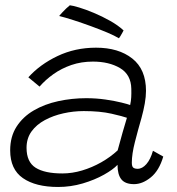

<svg xmlns="http://www.w3.org/2000/svg" viewBox="-20 -714 688 745"><path d="M205.5 11.5Q118.5 11.5 69 -22.8Q19.5 -57 19.5 -130.5Q19.5 -184 44.2 -222.5Q69 -261 111 -285.5Q153 -310 206 -321.5Q259 -333 314.5 -333Q353 -333 389.2 -327.8Q425.5 -322.5 451.5 -316Q477.5 -309.5 485 -306.5Q488.5 -322.5 489.2 -336.8Q490 -351 489.5 -369.5Q488.5 -424.5 445.8 -449.8Q403 -475 340.5 -475Q295.5 -475 257 -461.8Q218.5 -448.5 187.5 -426.5Q156.5 -404.5 133.5 -378L90 -414Q135 -464 203.2 -496.5Q271.5 -529 352.5 -529Q440 -529 493.2 -487Q546.5 -445 546.5 -361.5Q546.5 -339.5 541.8 -312.5Q537 -285.5 529 -256.5Q515.5 -210 503.5 -163Q491.5 -116 491.5 -83Q491.5 -68 497.2 -63.5Q503 -59 514 -59Q532 -59 548 -77.2Q564 -95.5 573.5 -129L613.5 -106.5Q597.5 -52 565.2 -25.8Q533 0.5 500 0.5Q466 0.5 451 -18Q436 -36.5 436 -74.5Q419.5 -56.5 383.5 -36.2Q347.5 -16 301 -2.2Q254.5 11.5 205.5 11.5ZM222 -41Q260 -41 298.5 -52.5Q337 -64 372.8 -84.2Q408.5 -104.5 436.5 -130.5Q447.5 -171.5 455.8 -200.5Q464 -229.5 472.5 -257Q457.5 -262.5 412.8 -272.8Q368 -283 305 -283Q265 -283 225.8 -274.2Q186.5 -265.5 154 -248Q121.5 -230.5 102.2 -203.8Q83 -177 83 -140.5Q83 -85.5 118.2 -63.2Q153.5 -41 222 -41ZM251 -693.5Q261.5 -692.5 286.8 -685Q312 -677.5 344.2 -664Q376.5 -650.5 407.5 -633Q438.5 -615.5 459.5 -596Q458 -592.5 454.2 -586Q450.5 -579.5 447 -573.5Q443.5 -567.5 441.5 -565.5Q425 -575.5 396 -587.8Q367 -600 332.8 -612.5Q298.5 -625 266 -635.5Q233.5 -646 209.5 -652Q214 -657.5 221.2 -665.2Q228.5 -673 236.5 -680.8Q244.5 -688.5 251 -693.5Z"/></svg>

Font: Grandstander Thin ExtraLight
Style: Italic
Weight: 250
Italic angle: -15°
Version: Version 1.200